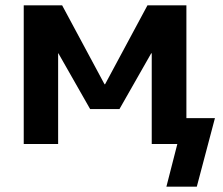

<svg xmlns="http://www.w3.org/2000/svg" viewBox="-20 -540 835 720"><path d="M547 -340 428 -131H318L199 -340H198V0H69V-520H213L372 -224H374L533 -520H679V-97H786L718 160H604L645 0H618H549V-340Z"/></svg>

Font: Mplus 1p Bold
Style: Bold
Weight: 700
Version: Version 1.061